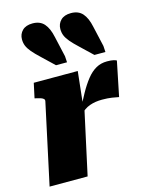

<svg xmlns="http://www.w3.org/2000/svg" viewBox="-124 -918 771 995"><g transform="rotate(-15 261.0 -420.0)"><path d="M16 0H220L300 -367L293 -366L312 -541H76L59 -462L68 -460Q82 -457 92 -453.5Q102 -450 106.5 -445Q111 -440 109 -432ZM522 -541Q518 -544 505.5 -547Q493 -550 471 -550Q438 -550 411.5 -535Q385 -520 362 -491Q339 -462 317 -422.5Q295 -383 271 -333L273 -316Q286 -330 299.5 -339.5Q313 -349 328.5 -354.5Q344 -360 360.5 -362.5Q377 -365 395 -365Q425 -365 447.5 -361.5Q470 -358 484 -355ZM449 -742 474 -632 476 -599H417L354 -659Q325 -686 309.5 -704.5Q294 -723 287.5 -739Q281 -755 281 -774Q281 -802 300 -821Q319 -840 355 -840Q395 -840 417 -815Q439 -790 449 -742ZM243 -742 268 -632 270 -599H211L148 -659Q119 -686 103.5 -704.5Q88 -723 81.5 -739Q75 -755 75 -774Q75 -802 94 -821Q113 -840 149 -840Q189 -840 211 -815Q233 -790 243 -742Z"/></g></svg>

Font: Roboto Serif ExtraBold
Style: Italic
Weight: 800
Italic angle: -10°
Version: Version 1.007